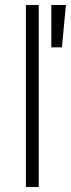

<svg xmlns="http://www.w3.org/2000/svg" viewBox="-20 -743 282 763"><path d="M83 0V-723H134V0ZM184 -555V-723H242L226 -555Z"/></svg>

Font: Archivo Expanded Thin
Style: Regular
Weight: 250
Width: 7
Designer: Hector Gatti
Foundry: Omnibus-Type
Version: Version 2.001